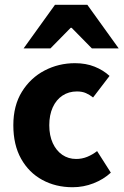

<svg xmlns="http://www.w3.org/2000/svg" viewBox="-20 -773 518 805"><path d="M284.4 12Q213.6 12 157.3 -18.7Q100.9 -49.4 68.4 -107.5Q35.9 -165.6 35.9 -247.8Q35.9 -330.5 72 -388.6Q108.1 -446.7 167 -477.4Q225.9 -508.1 294.4 -508.1Q340.3 -508.1 376.6 -493.5Q412.9 -479 439.3 -454.7L370.2 -364.3Q356.2 -375.5 340.3 -382.6Q324.4 -389.6 302.5 -389.6Q268.1 -389.6 241.9 -372.2Q215.7 -354.9 201.1 -322.8Q186.6 -290.8 186.6 -247.8Q186.6 -205 201.2 -173.1Q215.9 -141.2 241.2 -123.9Q266.6 -106.5 299.3 -106.5Q323.7 -106.5 345.8 -115.5Q367.9 -124.6 387.1 -139.5L444.7 -49.1Q414 -20.8 372 -4.4Q329.9 12 284.4 12ZM78.9 -570 210.6 -753H346.1L477.7 -570H365.3L280.3 -656.4H276.3L191.4 -570Z"/></svg>

Font: Mada
Style: Regular
Weight: 400
Designer: Khaled Hosny
Version: Version 1.5